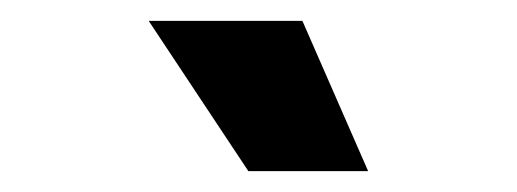

<svg xmlns="http://www.w3.org/2000/svg" viewBox="-20 -804 495 184"><path d="M122.5 -784H269.8L332.8 -640H218Z"/></svg>

Font: Trafiko Sans Variable
Style: Regular
Weight: 400
Designer: Gumpita Rahayu / Trafiko
Foundry: Tokotype / Trafiko
Version: Version 0.001;FEAKit 1.0